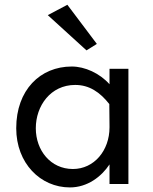

<svg xmlns="http://www.w3.org/2000/svg" viewBox="-20 -780 647 814"><path d="M298.8 -419.9C358.4 -419.9 403.3 -389.6 443.4 -338.9L444.3 -245.1V-240.2C444.3 -141.6 378.9 -63.5 289.1 -63.5C194.3 -63.5 131.8 -142.6 131.8 -236.3C131.8 -331.1 194.3 -419.9 298.8 -419.9ZM284.2 -498C150.4 -498 48.8 -398.4 48.8 -236.3C48.8 -87.9 151.4 14.6 276.4 14.6C350.6 14.6 410.2 -31.2 444.3 -83V0H524.4V-488.3H444.3V-422.9C402.3 -469.7 339.8 -498 284.2 -498ZM390.6 -593.8 265.6 -759.8 182.6 -715.8 346.7 -566.4Z"/></svg>

Font: Sen-gleads
Style: Regular
Weight: 400
Designer: Kosal Sen, Philatype
Foundry: Philatype
Version: Version 1.004; ttfautohint (v1.8.3)